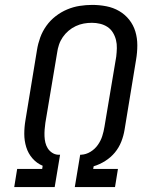

<svg xmlns="http://www.w3.org/2000/svg" viewBox="-20 -763 640 783"><path d="M38 0 50 -74H152L154 -87Q130 -97 112.5 -117Q95 -137 87 -163Q79 -189 79 -217Q79 -245 84 -274L131 -560Q135 -585 144 -610Q153 -635 169 -657.5Q185 -680 207 -697Q229 -714 254 -724.5Q279 -735 305 -739Q331 -743 356 -743Q385 -743 413.5 -737.5Q442 -732 466 -718Q490 -704 507 -682.5Q524 -661 532 -634.5Q540 -608 540 -578.5Q540 -549 535 -520L488 -234Q484 -209 474.5 -185Q465 -161 448.5 -141Q432 -121 409 -106.5Q386 -92 362 -85L360 -74H461L449 0H285L307 -132H311Q331 -133 349 -144Q367 -155 379 -172Q391 -189 397 -208Q403 -227 406 -246L454 -532Q456 -549 456.5 -566.5Q457 -584 453 -600Q449 -616 440.5 -630Q432 -644 418.5 -653Q405 -662 388.5 -666Q372 -670 355 -670Q338 -670 321.5 -667Q305 -664 289 -656.5Q273 -649 259.5 -637.5Q246 -626 236 -611.5Q226 -597 220.5 -580.5Q215 -564 213 -548L165 -262Q163 -248 162 -234.5Q161 -221 161.5 -207.5Q162 -194 165 -181.5Q168 -169 174.5 -158.5Q181 -148 192 -140.5Q203 -133 216 -132H225L203 0Z"/></svg>

Font: Iosevka Slab Extended Oblique
Style: Regular
Weight: 400
Width: 7
Italic angle: -9°
Monospace: yes
Designer: Belleve Invis
Foundry: Belleve Invis
Version: Version 11.1.0; ttfautohint (v1.8.3)